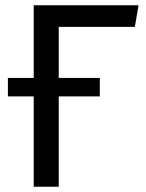

<svg xmlns="http://www.w3.org/2000/svg" viewBox="-20 -709 556 729"><path d="M506 -689H108V-413H10V-343H108V0H203V-343H359V-413H203V-607H492Z"/></svg>

Font: Fira Sans
Style: Regular
Weight: 400
Designer: Carrois Corporate & Edenspiekermann AG
Foundry: Carrois Corporate GbR & Edenspiekermann AG
Version: Version 4.203